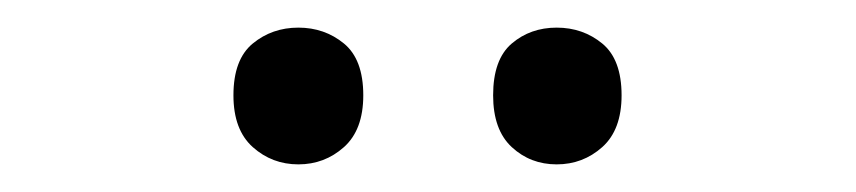

<svg xmlns="http://www.w3.org/2000/svg" viewBox="-20 -750 620 139"><path d="M149 -681Q149 -707 163 -718.5Q177 -730 196 -730Q215 -730 229 -718.5Q243 -707 243 -681Q243 -656 229 -643.5Q215 -631 196 -631Q177 -631 163 -643.5Q149 -656 149 -681ZM337 -681Q337 -707 350.5 -718.5Q364 -730 383 -730Q402 -730 416 -718.5Q430 -707 430 -681Q430 -656 416 -643.5Q402 -631 383 -631Q364 -631 350.5 -643.5Q337 -656 337 -681Z"/></svg>

Font: Noto Sans Khmer UI
Style: Regular
Weight: 400
Designer: Danh Hong and the Monotype Design Team
Foundry: Monotype Imaging Inc.
Version: Version 2.002